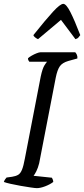

<svg xmlns="http://www.w3.org/2000/svg" viewBox="-29 -975 436 995"><path d="M162 0Q154 0 130 -3.5Q106 -7 77.5 -12Q49 -17 25 -22.5Q1 -28 -9 -32Q-7 -39 -2.5 -45.5Q2 -52 5 -55L34 -59Q53 -62 65 -69Q77 -76 85 -95.5Q93 -115 100 -154L182 -578Q191 -620 201.5 -636.5Q212 -653 215 -655H123Q121 -658 118.5 -662Q116 -666 116 -673Q122 -679 135 -686.5Q148 -694 161 -699Q174 -704 180 -704H361Q365 -700 369 -692Q373 -684 372 -672L325 -659Q294 -650 281 -631.5Q268 -613 260 -573L174 -129Q168 -105 159.5 -88Q151 -71 145 -64L240 -54Q242 -51 244.5 -44.5Q247 -38 247 -32Q230 -19 205 -9.5Q180 0 162 0ZM168 -772Q159 -776 152 -782Q145 -788 144 -793Q207 -872 245 -913.5Q283 -955 299 -955Q314 -955 335.5 -913Q357 -871 387 -793Q383 -788 378 -781.5Q373 -775 362 -772L287 -872Z"/></svg>

Font: Texturina 72pt 72pt Regular
Style: Italic
Weight: 400
Italic angle: -11°
Designer: Guillermo Torres Carreño
Foundry: Omnibus-Type
Version: Version 1.002; ttfautohint (v1.8.3)